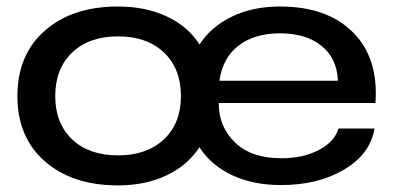

<svg xmlns="http://www.w3.org/2000/svg" viewBox="-20 -557 1201 587"><path d="M340.8 9.8Q201.2 9.8 117.2 -63.7Q33.2 -137.2 33.2 -263.2Q33.2 -389.6 117.2 -463.4Q201.2 -537.1 340.8 -537.1Q425.3 -537.1 490.2 -506.6Q555.2 -476.1 589.8 -420.9Q625.5 -475.6 689.2 -506.3Q752.9 -537.1 835.9 -537.1Q980 -537.1 1058.8 -458.5Q1137.7 -379.9 1127.9 -242.2H648.9V-240.2Q648.9 -169.4 698.7 -121.3Q748.5 -73.2 840.8 -73.2Q906.2 -73.2 954.3 -98.1Q1002.4 -123 1015.1 -164.1H1125Q1112.3 -86.4 1032.5 -38.8Q952.6 8.8 838.9 8.8Q753.9 8.8 689.5 -21.5Q625 -51.8 589.8 -106.9Q554.2 -51.8 489.5 -21Q424.8 9.8 340.8 9.8ZM148.9 -263.2Q148.9 -180.2 200.4 -131.1Q252 -82 340.8 -82Q429.2 -82 481.2 -131.1Q533.2 -180.2 533.2 -263.2Q533.2 -347.2 481.2 -396.5Q429.2 -445.8 340.8 -445.8Q252.4 -445.8 200.7 -396.5Q148.9 -347.2 148.9 -263.2ZM650.9 -310.1H1013.2Q1010.3 -378.4 963.1 -416.7Q916 -455.1 835.9 -455.1Q758.3 -455.1 709.5 -417.7Q660.6 -380.4 650.9 -310.1Z"/></svg>

Font: Lumene Sans Expanded Medium
Style: Regular
Weight: 500
Width: 7
Designer: Deni Anggara
Version: Version 1.003;Glyphs 3.1.2 (3151)